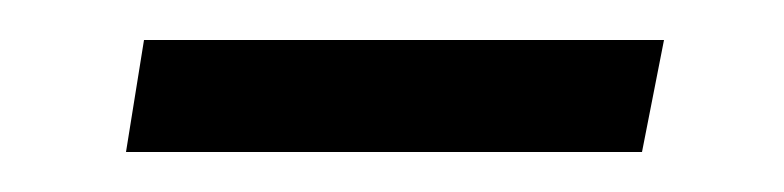

<svg xmlns="http://www.w3.org/2000/svg" viewBox="-20 -324 392 96"><path d="M52 -304H312L301 -248H43Z"/></svg>

Font: Nebula Sans Book
Style: Regular
Weight: 400
Italic angle: -9°
Designer: Paul D. Hunt for Adobe (as Source Sans)
Foundry: Nebula Entertainment & Broadcasting LLC
Version: Version 1.010